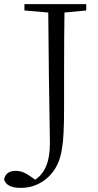

<svg xmlns="http://www.w3.org/2000/svg" viewBox="-62 -746 479 935"><path d="M39 169C89 169 133 152 170 119C209 84 232 36 240 -24C247 -61 250 -125 250 -217V-390C250 -523 251 -621 252 -685L358 -695V-726H57V-695L173 -685C175 -460 177 -273 180 -123C181 -83 181 -57 181 -46C181 40 157 98 109 129L88 114C62 95 38 86 15 86C-18 86 -37 100 -42 129C-33 156 -6 169 39 169Z"/></svg>

Font: AllPunType Light
Style: Regular
Weight: 300
Version: 1.0